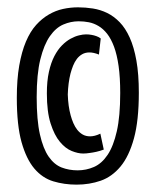

<svg xmlns="http://www.w3.org/2000/svg" viewBox="-20 -605 425 524"><path d="M263.2 -196.8Q252.9 -192.9 242.9 -190.7Q232.9 -188.5 224.6 -187.5Q215.3 -186 207 -186Q192.9 -186 175.8 -192.9Q158.7 -199.7 143.6 -217.8Q128.4 -235.8 118.2 -267.8Q107.9 -299.8 107.9 -350.1Q107.9 -383.8 113.5 -408.9Q119.1 -434.1 128.4 -451.9Q137.7 -469.7 149.2 -481.2Q160.6 -492.7 172.6 -499.3Q184.6 -505.9 195.6 -508.5Q206.5 -511.2 214.8 -511.2Q222.7 -511.2 230 -509.8Q236.3 -508.8 243.2 -506.3Q250 -503.9 254.9 -500L250 -456.1Q235.4 -461.9 224.1 -461.9Q212.9 -461.9 204.3 -457Q195.8 -452.1 189.7 -444.1Q183.6 -436 179.4 -425.5Q175.3 -415 172.4 -404.3Q166 -378.9 165 -347.2Q166 -314.9 172.9 -290Q175.8 -279.3 180.2 -269Q184.6 -258.8 190.9 -250.7Q197.3 -242.7 205.8 -237.8Q214.4 -232.9 226.1 -232.9Q231.9 -232.9 238.8 -234.6Q245.6 -236.3 253.9 -240.2ZM308.1 -351.1Q308.1 -393.6 303.7 -424.6Q299.3 -455.6 291.3 -477.3Q283.2 -499 272.5 -512.7Q261.7 -526.4 249 -533.9Q236.3 -541.5 222.7 -544.2Q209 -546.9 194.8 -546.9Q173.3 -546.9 152.8 -538.1Q132.3 -529.3 116.2 -506.3Q100.1 -483.4 90.1 -443.1Q80.1 -402.8 80.1 -339.8Q80.1 -277.3 88.9 -238.3Q97.7 -199.2 112.8 -177.5Q127.9 -155.8 148.2 -147.9Q168.5 -140.1 191.9 -140.1Q215.3 -140.1 236.6 -149.4Q257.8 -158.7 273.7 -182.4Q289.6 -206.1 298.8 -246.8Q308.1 -287.6 308.1 -351.1ZM358.9 -352.1Q358.9 -275.9 345.5 -227.1Q332 -178.2 308.8 -150.4Q285.6 -122.6 254.9 -111.8Q224.1 -101.1 189 -101.1Q155.3 -101.1 125.5 -110.1Q95.7 -119.1 73.7 -145Q51.8 -170.9 38.8 -217Q25.9 -263.2 25.9 -337.9Q25.9 -388.2 32.5 -426Q39.1 -463.9 50.8 -491.5Q62.5 -519 78.6 -536.9Q94.7 -554.7 113.3 -565.4Q131.8 -576.2 152.1 -580.6Q172.4 -585 192.9 -585Q213.4 -585 233.6 -581.8Q253.9 -578.6 272.5 -569.6Q291 -560.5 306.6 -544.4Q322.3 -528.3 334 -502.4Q345.7 -476.6 352.3 -439.5Q358.9 -402.3 358.9 -352.1Z"/></svg>

Font: Mouse Memoirs
Style: Regular
Weight: 400
Version: Version 1.000